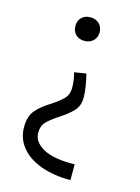

<svg xmlns="http://www.w3.org/2000/svg" viewBox="-104 -528 574 787"><g transform="rotate(15 182.5 -135.0)"><path d="M233 -418Q233 -396 218.5 -382Q204 -368 181 -368Q158 -368 144 -382Q130 -396 130 -418Q130 -440 144 -454Q158 -468 181 -468Q204 -468 218.5 -454Q233 -440 233 -418ZM239 -144Q239 -109 220 -87.5Q201 -66 164 -42Q130 -20 113 -2.5Q96 15 96 44Q96 84 141.5 108.5Q187 133 274 131V198Q201 198 147 178Q93 158 63.5 121.5Q34 85 34 37Q34 -9 55.5 -34.5Q77 -60 118 -85Q151 -107 167 -124Q183 -141 183 -169Q183 -200 174 -233L224 -241Q230 -219 234.5 -191Q239 -163 239 -144Z"/></g></svg>

Font: Ysabeau SC
Style: Regular
Weight: 400
Designer: Christian Thalmann (Catharsis Fonts)
Version: Version 0.003